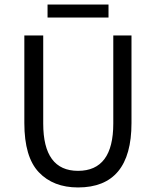

<svg xmlns="http://www.w3.org/2000/svg" viewBox="-20 -812 685 844"><path d="M323 12Q214 12 150.5 -55Q87 -122 87 -271V-656H170V-269Q170 -61 323 -61Q478 -61 478 -269V-656H558V-271Q558 12 323 12ZM189 -735V-792H457V-735Z"/></svg>

Font: Toshiba Sans
Style: Regular
Weight: 400
Designer: Paul D. Hunt
Foundry: Toshiba Corporation
Version: Version 2.020;PS 2.0;hotconv 1.0.86;makeotf.lib2.5.63406